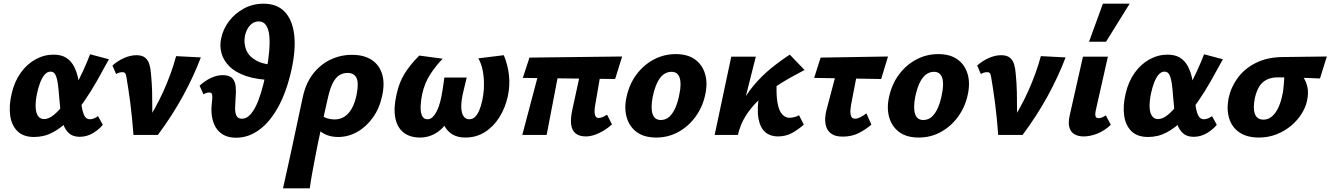

<svg xmlns="http://www.w3.org/2000/svg" viewBox="-20 -731 7207 1040"><path d="M165 11Q106 11 74 -21Q42 -53 35 -106.5Q28 -160 43 -223Q58 -289 92 -336.5Q126 -384 172.5 -409.5Q219 -435 270 -435Q312 -435 338.5 -418Q365 -401 380 -372.5Q395 -344 402.5 -309.5Q410 -275 413 -240Q417 -198 421.5 -163Q426 -128 436 -106.5Q446 -85 467 -85Q476 -85 487.5 -89Q499 -93 511 -102L537 -55Q517 -30 483.5 -10Q450 10 412 10Q375 10 354 -9Q333 -28 322.5 -58.5Q312 -89 308 -126Q304 -163 301 -200Q298 -244 293.5 -276Q289 -308 280.5 -325.5Q272 -343 254 -343Q236 -343 222 -327Q208 -311 197.5 -283.5Q187 -256 180 -222Q172 -182 173 -151.5Q174 -121 185.5 -103.5Q197 -86 219 -86Q244 -86 272 -109Q300 -132 328 -169Q356 -206 382 -252.5Q408 -299 430 -347Q452 -395 468 -437L570 -410Q539 -353 505.5 -293.5Q472 -234 434 -179.5Q396 -125 354.5 -82Q313 -39 266 -14Q219 11 165 11Z M703 0Q700 -43 695.5 -87Q691 -131 686 -171.5Q681 -212 675.5 -246.5Q670 -281 666 -306Q663 -326 659 -333Q655 -340 643 -340Q634 -340 625.5 -337.5Q617 -335 609 -330L589 -376Q618 -402 652.5 -417Q687 -432 719 -432Q749 -432 765.5 -419Q782 -406 789 -383Q796 -360 798 -330Q803 -279 804 -231Q805 -183 805 -134.5Q805 -86 802 -33L755 -40Q820 -137 864 -234Q908 -331 934 -427L1068 -420Q1028 -315 970.5 -210Q913 -105 835 0Z M1127 -168Q1130 -193 1130 -206Q1130 -219 1126.5 -224.5Q1123 -230 1113 -230Q1105 -230 1096.5 -227Q1088 -224 1082 -220L1061 -267Q1091 -294 1123 -309Q1155 -324 1186 -324Q1224 -324 1239.5 -306Q1255 -288 1257 -259.5Q1259 -231 1256 -199Q1254 -171 1253.5 -145.5Q1253 -120 1261 -104Q1269 -88 1290 -88Q1318 -88 1340 -115Q1362 -142 1378.5 -184.5Q1395 -227 1406.5 -274.5Q1418 -322 1426 -362Q1434 -408 1438 -453Q1442 -498 1439 -534.5Q1436 -571 1422 -593Q1408 -615 1381 -615Q1361 -615 1345.5 -603.5Q1330 -592 1320 -573.5Q1310 -555 1306 -532Q1300 -497 1313.5 -461.5Q1327 -426 1368 -403Q1409 -380 1485 -378L1461 -297Q1372 -299 1313.5 -319Q1255 -339 1222.5 -371.5Q1190 -404 1179.5 -443.5Q1169 -483 1178 -523Q1188 -573 1220 -615.5Q1252 -658 1300.5 -684.5Q1349 -711 1407 -711Q1481 -711 1522.5 -667Q1564 -623 1573.5 -543Q1583 -463 1559 -354Q1533 -236 1488 -153.5Q1443 -71 1384.5 -28Q1326 15 1259 15Q1218 15 1190.5 -0.5Q1163 -16 1148 -42Q1133 -68 1128 -101Q1123 -134 1127 -168Z M1513 289Q1527 225 1540.5 165Q1554 105 1566.5 46Q1579 -13 1592 -74Q1605 -135 1619 -200Q1635 -278 1674.5 -329.5Q1714 -381 1769 -407.5Q1824 -434 1886 -434Q1952 -434 1993.5 -406.5Q2035 -379 2050 -329Q2065 -279 2050 -212Q2036 -145 2000 -94.5Q1964 -44 1915 -16.5Q1866 11 1812 11Q1781 11 1756.5 2.5Q1732 -6 1715 -20Q1698 -34 1693 -50L1725 -106Q1736 -94 1755.5 -89Q1775 -84 1792 -84Q1823 -84 1846.5 -99.5Q1870 -115 1886.5 -145Q1903 -175 1912 -220Q1924 -282 1911 -309Q1898 -336 1862 -336Q1838 -336 1818 -323.5Q1798 -311 1783 -282Q1768 -253 1757 -205Q1740 -129 1726.5 -69Q1713 -9 1703 40.5Q1693 90 1685 132Q1677 174 1670 212.5Q1663 251 1658 289Z M2255 14Q2200 14 2165.5 -13.5Q2131 -41 2121 -93.5Q2111 -146 2128 -220Q2142 -285 2172 -333Q2202 -381 2251 -430L2378 -413Q2342 -376 2311.5 -330Q2281 -284 2267 -222Q2260 -189 2258.5 -157.5Q2257 -126 2265.5 -105.5Q2274 -85 2296 -85Q2311 -85 2323.5 -97Q2336 -109 2346.5 -130Q2357 -151 2364.5 -180Q2372 -209 2377 -242L2387 -311H2508L2491 -240Q2478 -187 2478.5 -153Q2479 -119 2490.5 -102Q2502 -85 2521 -85Q2540 -85 2553 -97.5Q2566 -110 2576 -133.5Q2586 -157 2593 -190Q2601 -229 2601.5 -269.5Q2602 -310 2595 -347.5Q2588 -385 2571 -415L2709 -432Q2731 -379 2737 -323Q2743 -267 2731 -211Q2717 -146 2684.5 -95Q2652 -44 2605.5 -15Q2559 14 2501 14Q2441 14 2407.5 -21.5Q2374 -57 2370 -110L2421 -102Q2391 -43 2348.5 -14.5Q2306 14 2255 14Z M3153 8Q3120 8 3099.5 -7Q3079 -22 3074 -54.5Q3069 -87 3081 -141L3140 -412H3247L3203 -156Q3201 -145 3200.5 -129.5Q3200 -114 3205 -103Q3210 -92 3224 -92Q3231 -92 3242 -96Q3253 -100 3268 -110L3295 -57Q3275 -39 3250.5 -24Q3226 -9 3201 -0.5Q3176 8 3153 8ZM2809 0 2918 -412H3020L2941 0ZM3312 -303 2812 -309 2848 -419 3350 -425Z M3535 14Q3469 14 3429 -15.5Q3389 -45 3374.5 -95.5Q3360 -146 3374 -207Q3389 -276 3428 -328Q3467 -380 3522 -409Q3577 -438 3640 -438Q3704 -438 3744 -409.5Q3784 -381 3799 -331Q3814 -281 3800 -218Q3786 -152 3748 -99.5Q3710 -47 3655 -16.5Q3600 14 3535 14ZM3559 -81Q3587 -81 3606.5 -99.5Q3626 -118 3639.5 -150Q3653 -182 3660 -221Q3672 -277 3661.5 -309.5Q3651 -342 3617 -342Q3592 -342 3572 -326Q3552 -310 3538 -279Q3524 -248 3515 -204Q3504 -145 3515 -113Q3526 -81 3559 -81Z M3941 0Q3954 -84 3986 -149.5Q4018 -215 4062 -267.5Q4106 -320 4156.5 -361Q4207 -402 4258 -435L4338 -352Q4302 -333 4258.5 -309Q4215 -285 4171 -254.5Q4127 -224 4087.5 -186.5Q4048 -149 4019 -103Q3990 -57 3977 0ZM3851 0 3941 -424H4074L3967 0ZM4193 8Q4153 8 4125.5 -15Q4098 -38 4088.5 -88.5Q4079 -139 4093 -223L4188 -307Q4183 -224 4191 -177Q4199 -130 4217 -111.5Q4235 -93 4256 -93Q4264 -93 4273 -94.5Q4282 -96 4291 -99Q4300 -102 4308 -107L4334 -56Q4301 -27 4268 -9.5Q4235 8 4193 8Z M4545 9Q4505 9 4483.5 -6.5Q4462 -22 4455 -45.5Q4448 -69 4450 -94.5Q4452 -120 4458 -140L4530 -412H4638L4590 -164Q4588 -153 4586.5 -135Q4585 -117 4590 -102.5Q4595 -88 4612 -88Q4624 -88 4640 -96Q4656 -104 4673 -117L4700 -56Q4669 -29 4631 -10Q4593 9 4545 9ZM4390 -309 4425 -419 4790 -425 4753 -303Z M4957 14Q4891 14 4851 -15.5Q4811 -45 4796.5 -95.5Q4782 -146 4796 -207Q4811 -276 4850 -328Q4889 -380 4944 -409Q4999 -438 5062 -438Q5126 -438 5166 -409.5Q5206 -381 5221 -331Q5236 -281 5222 -218Q5208 -152 5170 -99.5Q5132 -47 5077 -16.5Q5022 14 4957 14ZM4981 -81Q5009 -81 5028.5 -99.5Q5048 -118 5061.5 -150Q5075 -182 5082 -221Q5094 -277 5083.5 -309.5Q5073 -342 5039 -342Q5014 -342 4994 -326Q4974 -310 4960 -279Q4946 -248 4937 -204Q4926 -145 4937 -113Q4948 -81 4981 -81Z M5387 0Q5384 -43 5379.5 -87Q5375 -131 5370 -171.5Q5365 -212 5359.5 -246.5Q5354 -281 5350 -306Q5347 -326 5343 -333Q5339 -340 5327 -340Q5318 -340 5309.5 -337.5Q5301 -335 5293 -330L5273 -376Q5302 -402 5336.5 -417Q5371 -432 5403 -432Q5433 -432 5449.5 -419Q5466 -406 5473 -383Q5480 -360 5482 -330Q5487 -279 5488 -231Q5489 -183 5489 -134.5Q5489 -86 5486 -33L5439 -40Q5504 -137 5548 -234Q5592 -331 5618 -427L5752 -420Q5712 -315 5654.5 -210Q5597 -105 5519 0Z M5849 8Q5822 8 5801.5 -3Q5781 -14 5773 -39Q5765 -64 5774 -105L5846 -424H5981L5915 -131Q5911 -113 5914 -102Q5917 -91 5930 -91Q5938 -91 5947 -94Q5956 -97 5970 -106L5997 -55Q5963 -23 5924.5 -7.5Q5886 8 5849 8ZM5879 -505 5954 -711H6099L5971 -505Z M6199 11Q6140 11 6108 -21Q6076 -53 6069 -106.5Q6062 -160 6077 -223Q6092 -289 6126 -336.5Q6160 -384 6206.5 -409.5Q6253 -435 6304 -435Q6346 -435 6372.5 -418Q6399 -401 6414 -372.5Q6429 -344 6436.5 -309.5Q6444 -275 6447 -240Q6451 -198 6455.5 -163Q6460 -128 6470 -106.5Q6480 -85 6501 -85Q6510 -85 6521.5 -89Q6533 -93 6545 -102L6571 -55Q6551 -30 6517.5 -10Q6484 10 6446 10Q6409 10 6388 -9Q6367 -28 6356.5 -58.5Q6346 -89 6342 -126Q6338 -163 6335 -200Q6332 -244 6327.5 -276Q6323 -308 6314.5 -325.5Q6306 -343 6288 -343Q6270 -343 6256 -327Q6242 -311 6231.5 -283.5Q6221 -256 6214 -222Q6206 -182 6207 -151.5Q6208 -121 6219.5 -103.5Q6231 -86 6253 -86Q6278 -86 6306 -109Q6334 -132 6362 -169Q6390 -206 6416 -252.5Q6442 -299 6464 -347Q6486 -395 6502 -437L6604 -410Q6573 -353 6539.5 -293.5Q6506 -234 6468 -179.5Q6430 -125 6388.5 -82Q6347 -39 6300 -14Q6253 11 6199 11Z M6799 14Q6735 14 6694 -13.5Q6653 -41 6638 -90Q6623 -139 6635 -200Q6648 -260 6685 -310Q6722 -360 6783 -390.5Q6844 -421 6927 -422L7167 -425L7130 -306Q7069 -309 7013.5 -310.5Q6958 -312 6902 -312Q6865 -312 6839.5 -298.5Q6814 -285 6799.5 -260Q6785 -235 6777 -199Q6766 -144 6777.5 -113.5Q6789 -83 6824 -83Q6850 -83 6870.5 -101Q6891 -119 6905 -149.5Q6919 -180 6926 -217Q6929 -227 6931 -244.5Q6933 -262 6934.5 -281.5Q6936 -301 6937 -318Q6938 -335 6936 -341L7005 -363Q7021 -341 7037.5 -316.5Q7054 -292 7061.5 -261Q7069 -230 7060 -186Q7053 -151 7030.5 -115Q7008 -79 6973.5 -50Q6939 -21 6894.5 -3.5Q6850 14 6799 14Z"/></svg>

Font: Ysabeau Infant ExtraBold
Style: Italic
Weight: 800
Italic angle: -12°
Designer: Christian Thalmann (Catharsis Fonts)
Version: Version 2.001;gftools[0.9.30]; featfreeze: ss01,ss02,lnum